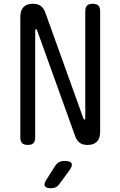

<svg xmlns="http://www.w3.org/2000/svg" viewBox="-20 -760 640 1020"><path d="M88 -670Q88 -705 105 -722.5Q122 -740 155 -740Q181 -740 196.5 -728.5Q212 -717 220 -695L423 -131Q424 -128 425.5 -126.5Q427 -125 429 -125Q431 -125 432 -126.5Q433 -128 433 -131V-700Q433 -721 442.5 -730.5Q452 -740 472 -740Q493 -740 502.5 -730.5Q512 -721 512 -700V-60Q512 -25 495 -7.5Q478 10 445 10Q419 10 403.5 -1.5Q388 -13 380 -35L177 -599Q176 -602 174.5 -603.5Q173 -605 171 -605Q169 -605 168 -603.5Q167 -602 167 -599V-30Q167 -9 157.5 0.5Q148 10 128 10Q107 10 97.5 0.5Q88 -9 88 -30ZM227 194 273 121Q282 108 294 101.5Q306 95 322 95Q353 95 360 107.5Q367 120 348 146L296 217Q288 229 277 234.5Q266 240 252 240Q224 240 218 228Q212 216 227 194Z"/></svg>

Font: Maple Mono NL Light
Style: Regular
Weight: 300
Monospace: yes
Designer: subframe7536
Version: Version 7.000